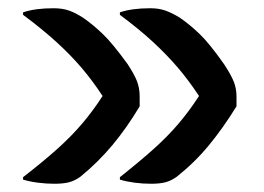

<svg xmlns="http://www.w3.org/2000/svg" viewBox="-20 -533 640 466"><path d="M271 -497V-503Q300 -513 345 -513Q366 -513 382.5 -507Q399 -501 418 -489Q441 -473 464.5 -450.5Q488 -428 524 -377Q541 -351 547.5 -334.5Q554 -318 554 -299V-275Q522 -223 487.5 -181Q453 -139 409 -104Q395 -94 381 -90.5Q367 -87 347 -87Q327 -87 307.5 -89.5Q288 -92 271 -97V-103Q319 -141 353 -171.5Q387 -202 413 -232.5Q439 -263 463 -300Q438 -338 411.5 -369Q385 -400 351.5 -431Q318 -462 271 -497ZM36 -497V-503Q65 -513 110 -513Q132 -513 148.5 -507Q165 -501 183 -489Q206 -473 229.5 -450.5Q253 -428 290 -377Q307 -351 313 -334.5Q319 -318 319 -299V-275Q288 -223 253 -181Q218 -139 175 -104Q161 -94 147 -90.5Q133 -87 112 -87Q93 -87 73 -89.5Q53 -92 36 -97V-103Q85 -141 119 -171.5Q153 -202 179 -232.5Q205 -263 229 -300Q204 -338 177.5 -369Q151 -400 117 -431Q83 -462 36 -497Z"/></svg>

Font: Recursive Sn Csl St Med
Style: Regular
Weight: 500
Version: Version 1.079;hotconv 1.0.112;makeotfexe 2.5.65598; ttfautoh